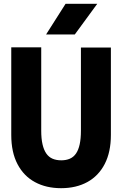

<svg xmlns="http://www.w3.org/2000/svg" viewBox="-20 -976 640 1006"><path d="M300 10Q222 10 163.2 -21.8Q104.5 -53.5 71.8 -115.8Q39 -178 39 -269V-728H196V-291.5Q196 -249.5 202.8 -220Q209.5 -190.5 222.5 -171.8Q235.5 -153 255.2 -144.5Q275 -136 301 -136Q326.5 -136 346 -144.5Q365.5 -153 378.2 -171.5Q391 -190 397.5 -219.8Q404 -249.5 404 -291.5V-727H561V-269Q561 -179.5 528.8 -117Q496.5 -54.5 437.8 -22.2Q379 10 300 10ZM372 -795.5H221.5L323.5 -956H489.5Z"/></svg>

Font: Spline Sans Mono
Style: Bold
Weight: 700
Designer: Eben Sorkin, Mirko Velimirovic
Foundry: Sorkin Type
Version: Version 1.004